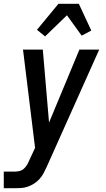

<svg xmlns="http://www.w3.org/2000/svg" viewBox="-44 -783 564 1018"><path d="M-24 215V127H32Q45 127 58.5 124Q72 121 82.5 111.5Q93 102 100 90Q107 78 112 65L142 1L78 -520H183L216 -133L377 -520H482L204 101Q196 118 187.5 134.5Q179 151 166 165.5Q153 180 136.5 190.5Q120 201 102.5 207Q85 213 67 214Q49 215 32 215ZM195 -590 152 -625 266 -763H374L440 -621L389 -594L311 -702Z"/></svg>

Font: Iosevka SS18 Semibold
Style: Italic
Weight: 600
Italic angle: -9°
Monospace: yes
Designer: Belleve Invis
Foundry: Belleve Invis
Version: Version 25.1.1; ttfautohint (v1.8.4)